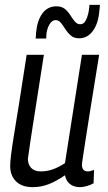

<svg xmlns="http://www.w3.org/2000/svg" viewBox="-20 -762 444 792"><path d="M115 10Q70 10 46 -14Q22 -38 22 -77Q22 -93 25.5 -122.5Q29 -152 37.5 -204Q46 -256 59 -337Q72 -418 90 -536H161Q145 -433 134 -363Q123 -293 116 -248Q109 -203 105 -176.5Q101 -150 99 -134.5Q97 -119 95 -107Q95 -84 108.5 -69.5Q122 -55 148 -55Q174 -55 198 -63.5Q222 -72 248 -89L318 -536H389Q368 -408 355 -325.5Q342 -243 334.5 -195Q327 -147 323.5 -124Q320 -101 319 -93.5Q318 -86 318 -83Q318 -55 342 -55Q352 -55 368 -61L366 -6Q354 1 338 5.5Q322 10 310 10Q285 10 269 -2.5Q253 -15 248 -39Q213 -15 181.5 -2.5Q150 10 115 10ZM127 -603Q128 -609 128 -613.5Q128 -618 129 -629Q134 -679 155.5 -707.5Q177 -736 213 -736Q234 -736 247.5 -725Q261 -714 270 -699.5Q279 -685 288.5 -673.5Q298 -662 311 -662Q324 -662 331.5 -674Q339 -686 343 -702Q347 -718 348 -731Q348 -733 348.5 -736.5Q349 -740 349 -742H392Q392 -733 390 -719Q386 -666 363.5 -635Q341 -604 306 -604Q285 -604 272 -615.5Q259 -627 249.5 -642Q240 -657 231 -668Q222 -679 210 -679Q194 -679 183 -659.5Q172 -640 171 -613Q170 -606 170.5 -605Q171 -604 171 -603Z"/></svg>

Font: Georama SemiCondensed
Style: Italic
Weight: 400
Width: 4
Italic angle: -9°
Designer: Jean-Baptiste Levee
Foundry: Production Type
Version: Version 1.000